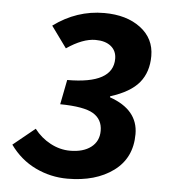

<svg xmlns="http://www.w3.org/2000/svg" viewBox="-49 -694 698 752"><g transform="rotate(5 300.0 -317.5)"><path d="M243 12Q177 12 117.5 -16.5Q58 -45 17 -102L103 -172Q129 -138 166.5 -118Q204 -98 244 -98Q296 -98 326.5 -121.5Q357 -145 357 -186Q357 -231 320.5 -253Q284 -275 190 -276L209 -373Q389 -373 389 -472Q389 -503 367 -521Q345 -539 306 -539Q256 -539 193 -496L132 -580Q223 -647 331 -647Q419 -647 474 -605.5Q529 -564 529 -495Q529 -432 495 -390.5Q461 -349 382 -324V-320Q494 -281 494 -185Q494 -91 424 -39.5Q354 12 243 12Z"/></g></svg>

Font: TypoPRO Source Code Pro
Style: Bold Italic
Weight: 700
Italic angle: -11°
Monospace: yes
Designer: Paul D. Hunt, Teo Tuominen
Foundry: Adobe Systems Incorporated
Version: Version 1.030;PS 1.0;hotconv 1.0.84;makeotf.lib2.5.63406